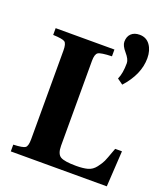

<svg xmlns="http://www.w3.org/2000/svg" viewBox="-147 -912 878 1013"><g transform="rotate(20 292.5 -405.5)"><path d="M398 -749Q398 -778 415 -794.5Q432 -811 462 -811Q500 -811 521 -781.5Q542 -752 542 -708Q542 -617 465 -532L433 -555Q449 -589 449 -647Q449 -668 423.5 -697.5Q398 -727 398 -749ZM33 0V-38Q87 -40 99.5 -49.5Q112 -59 112 -97V-595Q112 -633 99.5 -642.5Q87 -652 33 -654V-692H363V-654Q301 -652 286.5 -642.5Q272 -633 272 -595V-119Q272 -73 294.5 -59.5Q317 -46 383 -46Q422 -46 447.5 -53Q473 -60 491 -83.5Q509 -107 516.5 -123.5Q524 -140 540 -185Q544 -196 546 -201H584L572 0Z"/></g></svg>

Font: Heuristica
Style: Bold
Weight: 700
Version: Version 1.0.2